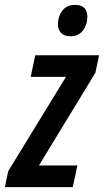

<svg xmlns="http://www.w3.org/2000/svg" viewBox="-58 -769 427 789"><path d="M-38 0 -24 -66 213 -453H68L87 -542H349L334 -470L102 -89H260L241 0ZM231 -620Q206 -620 193 -633.5Q180 -647 180 -670Q180 -701 198 -725Q216 -749 250 -749Q301 -749 301 -699Q301 -668 283 -644Q265 -620 231 -620Z"/></svg>

Font: Noto Sans ExtraCondensed SemiBold
Style: Italic
Weight: 600
Width: 2
Italic angle: -12°
Designer: Monotype Design Team
Foundry: Monotype Imaging Inc.
Version: Version 2.013; ttfautohint (v1.8.4.7-5d5b)